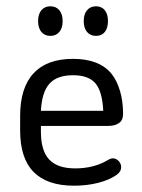

<svg xmlns="http://www.w3.org/2000/svg" viewBox="-20 -580 452 610"><path d="M110 -180H325Q345 -180 358 -189Q371 -198 371 -218Q371 -259 361 -292Q351 -325 334 -346Q295 -393 212 -393Q129 -393 86.5 -347Q44 -301 44 -212V-165Q44 -77 87 -33.5Q130 10 215 10Q256 10 291.5 1Q327 -8 350 -24Q358 -30 361.5 -36Q365 -42 365 -49Q365 -60 357 -68.5Q349 -77 338 -77Q333 -77 325 -73Q303 -59 276 -52Q249 -45 219 -45Q163 -45 136.5 -73Q110 -101 110 -161ZM308 -228H110Q113 -287 137 -314Q161 -341 212 -341Q261 -341 283 -315.5Q305 -290 308 -228ZM140 -560Q122 -560 111.5 -547.5Q101 -535 101 -513Q101 -491 111.5 -478.5Q122 -466 140 -466Q158 -466 168.5 -478.5Q179 -491 179 -513Q179 -535 168.5 -547.5Q158 -560 140 -560ZM285 -560Q267 -560 256.5 -547.5Q246 -535 246 -513Q246 -491 256.5 -478.5Q267 -466 285 -466Q303 -466 313 -478.5Q323 -491 323 -513Q323 -535 313 -547.5Q303 -560 285 -560Z"/></svg>

Font: Beiruti
Style: Regular
Weight: 400
Designer: Arlette Boutros
Foundry: Boutros
Version: Version 1.41